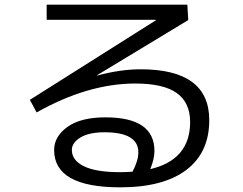

<svg xmlns="http://www.w3.org/2000/svg" viewBox="-20 -760 1040 823"><path d="M624 -35Q795 -75 795 -237Q795 -320 738 -361Q681 -402 560 -402Q357 -402 137 -278L108 -332L648 -673V-675H180V-740H783L787 -674L395 -437L396 -436Q496 -463 583 -463Q877 -463 877 -245Q877 -106 778.5 -31.5Q680 43 495 43Q212 43 212 -117Q212 -175 269 -216Q326 -257 432 -257Q642 -257 642 -113Q642 -78 624 -35ZM548 -24Q573 -71 573 -107Q573 -193 428 -193Q361 -193 324.5 -170.5Q288 -148 288 -117Q288 -73 339.5 -47.5Q391 -22 495 -22Q514 -22 548 -24Z"/></svg>

Font: Mplus 1p
Style: Regular
Weight: 400
Version: Version 1.061